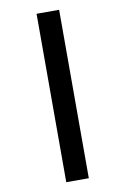

<svg xmlns="http://www.w3.org/2000/svg" viewBox="-104 -820 717 1098"><g transform="rotate(-10 254.5 -271.0)"><path d="M189 -760H320V218H189Z"/></g></svg>

Font: Noto Sans Hebrew SemiCondensed Black
Style: Regular
Weight: 900
Width: 4
Designer: Ben Nathan
Foundry: Google LLC
Version: Version 3.001; ttfautohint (v1.8.4.7-5d5b)